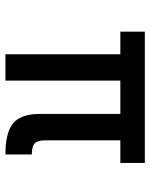

<svg xmlns="http://www.w3.org/2000/svg" viewBox="57 -609 552 706"><g transform="rotate(90 333.0 -256.0)"><path d="M179.5 0H276.5V-422.5H399V-126Q399 -57.5 432.8 -28.8Q466.5 0 548 0V-97Q518 -97 507 -107.8Q496 -118.5 496 -146V-422.5H579V-512.5H96.5V-422.5H179.5Z"/></g></svg>

Font: Spartan SemiBold
Style: Regular
Weight: 600
Designer: Matt Bailey, Mirko Velimirovic
Foundry: Matt Bailey
Version: Version 1.003; ttfautohint (v1.8.3)